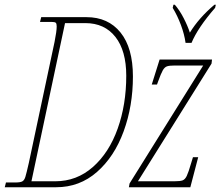

<svg xmlns="http://www.w3.org/2000/svg" viewBox="-43 -786 927 806"><path d="M-18 -20H22Q42 -20 50.5 -24.5Q59 -29 63.5 -43.5Q68 -58 78 -102L186 -610Q195 -655 195 -675Q195 -687 191 -690.5Q187 -694 173 -694H125L130 -714H320Q411 -714 463 -649.5Q515 -585 515 -465Q515 -341 476 -234.5Q437 -128 364 -64Q291 0 193 0H-23ZM189 -25Q279 -25 347 -85Q415 -145 451 -246Q487 -347 487 -468Q487 -573 441.5 -631Q396 -689 315 -689H230L89 -25ZM501 -16 810 -511H691Q668 -511 658 -507.5Q648 -504 640.5 -491Q633 -478 620 -442L616 -431H594L627 -536H847L845 -519L536 -25H689Q714 -25 724 -29Q734 -33 741 -47.5Q748 -62 760 -103L767 -126H789L756 0H498ZM682 -753 685 -766H691Q711 -743 728 -710Q745 -677 754 -649Q792 -711 857 -766H863L860 -753Q787 -669 761 -606H736Q731 -642 716.5 -681Q702 -720 682 -753Z"/></svg>

Font: Noto Serif CondThin
Style: Italic
Weight: 250
Width: 3
Italic angle: -12°
Designer: Monotype Design Team
Foundry: Monotype Imaging Inc.
Version: Version 1.001